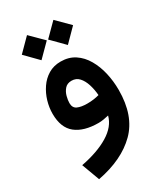

<svg xmlns="http://www.w3.org/2000/svg" viewBox="-213 -686 885 1034"><g transform="rotate(-30 229.5 -169.0)"><path d="M300.3 -601.6 377.9 -523.9 300.3 -445.3 222.7 -523.9ZM136.2 -601.6 214.4 -523.9 136.2 -445.3 59.1 -523.9ZM416.5 -99.1Q416.5 61 329.1 147.7Q241.7 234.4 84.5 264.6L43.5 153.8Q147.9 133.8 215.1 93Q282.2 52.2 297.9 -8.3Q282.7 -4.4 265.6 -1.7Q248.5 1 234.4 1Q143.6 1 93.5 -38.8Q43.5 -78.6 43.5 -165.5Q43.5 -203.6 54.9 -242.7Q66.4 -281.7 88.9 -314.7Q111.3 -347.7 144.5 -367.7Q177.7 -387.7 221.2 -387.7Q271.5 -387.7 308.3 -363.3Q345.2 -338.9 369.1 -297.4Q393.1 -255.9 404.8 -204.6Q416.5 -153.3 416.5 -99.1ZM233.9 -119.6Q254.9 -119.6 273.9 -122.3Q293 -125 308.1 -129.4Q305.2 -165.5 295.2 -197.3Q285.2 -229 267.1 -249Q249 -269 220.2 -269Q193.4 -269 178.2 -251.7Q163.1 -234.4 157 -211.2Q150.9 -188 150.9 -169.9Q150.9 -140.1 173.3 -129.9Q195.8 -119.6 233.9 -119.6Z"/></g></svg>

Font: Vazirmatn UI NL SemiBold
Style: Regular
Weight: 600
Designer: Saber Rastikerdar
Foundry: Saber Rastikerdar
Version: Version 33.003